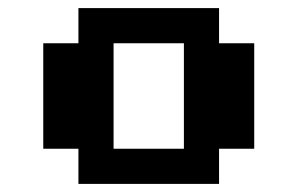

<svg xmlns="http://www.w3.org/2000/svg" viewBox="-20 -454 734 474"><path d="M173.6 0V-86.8H86.8V-347.2H173.6V-434H520.8V-347.2H607.6V-86.8H520.8V0ZM260.4 -86.8H434V-347.2H260.4Z"/></svg>

Font: 8-bit Operator+ 8
Style: Bold
Weight: 700
Designer: GrandChaos9000
Version: Version 1.3.0 - August 1, 2014